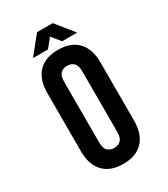

<svg xmlns="http://www.w3.org/2000/svg" viewBox="-208 -942 914 1045"><g transform="rotate(-30 249.0 -420.0)"><path d="M194 -161Q194 -123 209.5 -107.5Q225 -92 251 -92Q277 -92 292.5 -107.5Q308 -123 308 -161V-539Q308 -577 292.5 -592.5Q277 -608 251 -608Q225 -608 209.5 -592.5Q194 -577 194 -539ZM84 -532Q84 -617 127 -662.5Q170 -708 251 -708Q332 -708 375 -662.5Q418 -617 418 -532V-168Q418 -83 375 -37.5Q332 8 251 8Q170 8 127 -37.5Q84 -83 84 -168ZM112 -737 201 -848H300L389 -737H295L250 -792L206 -737Z"/></g></svg>

Font: Bebas Neue Bold
Style: Regular
Weight: 700
Designer: Ryoichi Tsunekawa & LGV (GE)
Foundry: Free Software Foundation, Inc.
Version: Version 1.003 August 13, 2016